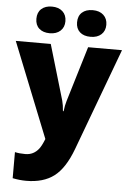

<svg xmlns="http://www.w3.org/2000/svg" viewBox="-65 -813 740 1100"><g transform="rotate(5 304.5 -263.5)"><path d="M-1 -553.2H200.2L293.9 -235.8Q300.8 -210.9 303.2 -175.8H307.1Q311 -209.5 318.8 -234.9L415 -553.2H609.9L391.1 35.2Q349.1 147.5 287.8 193.8Q226.6 240.2 127.9 240.2Q89.8 240.2 49.8 231.9V82Q75.7 87.9 108.9 87.9Q134.3 87.9 153.3 78.1Q172.4 68.4 186.5 50.5Q200.7 32.7 216.8 -7.8ZM105.5 -689.9Q105.5 -726.6 127.9 -746.8Q150.4 -767.1 188.5 -767.1Q227.1 -767.1 249.8 -746.3Q272.5 -725.6 272.5 -689.9Q272.5 -655.3 249.8 -634.5Q227.1 -613.8 188.5 -613.8Q150.4 -613.8 127.9 -633.8Q105.5 -653.8 105.5 -689.9ZM339.4 -689.9Q339.4 -726.6 361.8 -746.8Q384.3 -767.1 423.3 -767.1Q462.4 -767.1 485.1 -746.1Q507.8 -725.1 507.8 -689.9Q507.8 -655.3 485.1 -634.5Q462.4 -613.8 423.3 -613.8Q383.8 -613.8 361.6 -634Q339.4 -654.3 339.4 -689.9Z"/></g></svg>

Font: Open Sans ExtBd
Style: Bold
Weight: 800
Foundry: Ascender Corporation
Version: Version 1.10